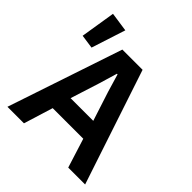

<svg xmlns="http://www.w3.org/2000/svg" viewBox="-214 -953 1101 1101"><g transform="rotate(45 336.0 -402.5)"><path d="M651 0H514L458 -178H210L155 0H21L255 -698H419ZM426 -291 369 -467 336 -578H331L298 -467L242 -291ZM189 -788 122 -581 38 -593 72 -805Z"/></g></svg>

Font: IBM Plex Sans SemiBold
Style: Regular
Weight: 600
Designer: Mike Abbink, Paul van der Laan, Pieter van Rosmalen
Foundry: Bold Monday
Version: Version 3.201